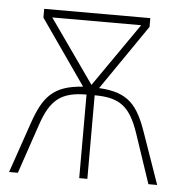

<svg xmlns="http://www.w3.org/2000/svg" viewBox="-44 -569 574 611"><g transform="rotate(5 243.5 -263.5)"><path d="M412 -527H73V-499L218 -291C121 -285 91 -244 62 -160L7 0H35L89 -159C116 -238 149 -267 231 -267V0H257V-267C339 -267 371 -240 399 -158L452 0H480L424 -160C394 -247 364 -286 269 -291L412 -499ZM385 -502 244 -299 101 -502Z"/></g></svg>

Font: Noto Sans Condensed Thin
Style: Regular
Weight: 100
Width: 3
Designer: Monotype Design Team
Foundry: Monotype Imaging Inc.
Version: Version 2.013